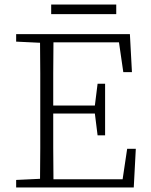

<svg xmlns="http://www.w3.org/2000/svg" viewBox="-20 -824 664 844"><path d="M205 -762V-804H491V-762ZM51 -641V-674H551L560 -507H522L503 -638H215Q214 -571 214 -501.5Q214 -432 214 -360H397L409 -456H442V-229H409L397 -325H214V-324Q214 -245 214 -174.5Q214 -104 215 -36H519L539 -170H577L568 0H51V-33L156 -38Q157 -106 157 -173.5Q157 -241 157 -308V-366Q157 -434 157 -501.5Q157 -569 156 -636Z"/></svg>

Font: Source Serif 4 SmText Light
Style: Regular
Weight: 300
Designer: Frank Grießhammer
Foundry: Adobe
Version: Version 4.005;hotconv 1.1.0;makeotfexe 2.6.0